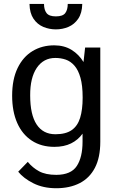

<svg xmlns="http://www.w3.org/2000/svg" viewBox="-20 -744 595 988"><path d="M269.5 224.6Q202.1 224.6 151.4 199Q100.6 173.3 73.7 139.6L123 88.9Q147 118.7 180.9 137.2Q214.8 155.8 270 155.8Q345.7 155.3 375.2 110.1Q404.8 64.9 404.8 -15.1V-56.2Q381.8 -23.9 345.7 -6.1Q309.6 11.7 259.8 11.7Q192.4 11.7 143.6 -20.3Q94.7 -52.2 68.6 -111.3Q42.5 -170.4 42.5 -251.5Q42.5 -335.9 70.6 -393.8Q98.6 -451.7 147.5 -481.2Q196.3 -510.7 258.8 -510.7Q310.5 -510.7 348.4 -487.3Q386.2 -463.9 409.7 -424.8L418 -499.5H496.1V-14.6Q496.1 66.4 468.5 119.4Q440.9 172.4 389.9 198.5Q338.9 224.6 269.5 224.6ZM265.1 -53.2Q318.4 -53.2 348.9 -74.5Q379.4 -95.7 392.3 -137.7Q405.3 -179.7 405.3 -241.7Q405.3 -304.2 394 -344Q382.8 -383.8 363 -406.2Q343.3 -428.7 318.1 -437.3Q293 -445.8 264.6 -445.8Q204.1 -445.8 169.4 -395Q134.8 -344.2 135.3 -252.9Q135.3 -153.8 168.5 -103.5Q201.7 -53.2 265.1 -53.2ZM267.6 -592.8Q233.4 -592.8 202.6 -605.7Q171.9 -618.7 152.3 -647.7Q132.8 -676.8 131.8 -723.6H206.5Q206.5 -693.8 219.5 -676.8Q232.4 -659.7 267.6 -659.7Q303.2 -659.7 315.9 -676.8Q328.6 -693.8 328.6 -723.6H403.3Q402.3 -676.8 382.6 -647.7Q362.8 -618.7 332.3 -605.7Q301.8 -592.8 267.6 -592.8Z"/></svg>

Font: Pontano Sans Medium
Style: Regular
Weight: 500
Designer: Vernon Adams
Foundry: Vernon Adams
Version: Version 2.001